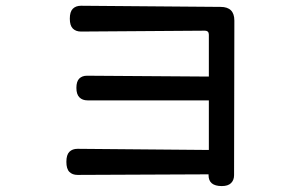

<svg xmlns="http://www.w3.org/2000/svg" viewBox="-20 -544 1040 654"><path d="M735.4 89.8Q690.4 89.8 690.4 52.7V49.8L244.1 51.8Q226.6 51.8 216.3 41.5Q206.1 31.2 206.1 7.3Q206.1 -16.6 216.3 -26.9Q226.6 -37.1 244.1 -37.1L691.4 -33.2V-202.1H278.3Q260.7 -202.1 250.5 -212.4Q240.2 -222.7 240.2 -244.6Q240.2 -266.6 250 -276.4Q259.8 -286.1 276.4 -286.1L691.4 -283.2V-425.8Q691.4 -432.6 688 -436Q684.6 -439.5 676.8 -439.5L255.9 -436.5Q238.3 -436.5 228 -446.8Q217.8 -457 217.8 -480.5Q217.8 -503.9 228 -514.2Q238.3 -524.4 255.9 -524.4L731.4 -520.5Q754.9 -520.5 766.6 -508.8Q778.3 -497.1 778.3 -473.6L777.3 52.7Q777.3 69.3 767.1 79.6Q756.8 89.8 735.4 89.8Z"/></svg>

Font: TaiwanPearl
Style: Regular
Weight: 400
Version: Version 2.102